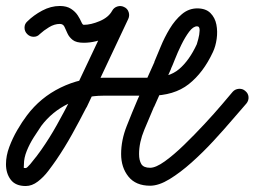

<svg xmlns="http://www.w3.org/2000/svg" viewBox="-43 -591 851 642"><path d="M48 -477Q39 -486 39 -498.5Q39 -511 48 -519Q69 -540 98 -555.5Q127 -571 157 -571Q180 -571 194.5 -561.5Q209 -552 217 -539.5Q225 -527 229 -517.5Q233 -508 237 -508Q261 -508 290.5 -520.5Q320 -533 332 -555Q338 -566 350 -569.5Q362 -573 373 -567Q384 -561 387.5 -549.5Q391 -538 385 -527Q365 -490 321.5 -469Q278 -448 237 -448Q212 -448 200 -457.5Q188 -467 182.5 -479.5Q177 -492 172.5 -501.5Q168 -511 157 -511Q139 -511 121 -500Q103 -489 90 -477Q82 -468 69.5 -468Q57 -468 48 -477ZM386 -528Q351 -454 316.5 -380.5Q282 -307 247 -233Q247 -233 247 -233Q247 -233 247 -232Q246 -232 246 -232Q246 -232 246 -232Q223 -187 198 -142Q173 -97 145 -56Q134 -40 118.5 -19.5Q103 1 83.5 16Q64 31 43 31Q9 31 -7 10Q-23 -11 -23 -42Q-23 -70 -12 -99.5Q-1 -129 15 -156.5Q31 -184 47 -205Q92 -265 159.5 -298Q227 -331 301 -331Q340 -331 380 -331Q420 -331 460 -331Q522 -331 556 -360Q590 -389 615 -443Q616 -446 620 -460.5Q624 -475 624.5 -489Q625 -503 616 -503Q616 -503 616 -503Q616 -503 616 -503Q616 -503 616 -503Q616 -503 616 -503Q603 -503 589.5 -485Q576 -467 563.5 -441.5Q551 -416 542 -393Q533 -370 529 -362Q529 -362 529 -362Q529 -362 529 -361Q529 -361 529 -361Q529 -361 529 -361Q515 -329 500.5 -297Q486 -265 472 -233Q472 -233 472 -233.5Q472 -234 472 -234Q472 -234 472 -234Q472 -234 472 -234Q457 -199 439.5 -157Q422 -115 422 -76Q422 -55 429.5 -42.5Q437 -30 459 -30Q478 -30 508 -51.5Q538 -73 572.5 -106.5Q607 -140 640.5 -176Q674 -212 699 -241.5Q724 -271 735 -284Q743 -293 755.5 -294Q768 -295 777 -287Q787 -279 788 -267Q789 -255 781 -245Q764 -226 735.5 -192.5Q707 -159 671.5 -120.5Q636 -82 598 -48Q560 -14 524 8Q488 30 459 30Q411 30 386.5 -0.5Q362 -31 362 -76Q362 -122 380.5 -169Q399 -216 417 -258Q417 -258 417 -258Q417 -258 417 -258Q417 -258 417 -258Q417 -258 417 -258Q431 -290 445.5 -321.5Q460 -353 474 -385Q474 -385 474 -385Q474 -385 474 -385Q474 -384 473.5 -384Q473 -384 473 -384Q482 -405 494.5 -435.5Q507 -466 524.5 -495Q542 -524 565 -543.5Q588 -563 617 -563Q617 -563 617 -563Q617 -563 616 -563Q616 -563 616 -563Q616 -563 616 -563Q645 -563 660.5 -547.5Q676 -532 680.5 -509Q685 -486 681.5 -461Q678 -436 669 -417Q637 -348 588 -309.5Q539 -271 460 -271Q420 -271 380 -271Q340 -271 301 -271Q241 -271 186 -244.5Q131 -218 95 -170Q84 -154 70 -132Q56 -110 46.5 -86.5Q37 -63 37 -42Q37 -32 36.5 -30.5Q36 -29 43 -29Q47 -29 58 -42Q69 -55 80 -69.5Q91 -84 95 -90Q123 -130 147 -173Q171 -216 193 -259Q193 -259 193 -259Q193 -259 193 -259Q193 -259 192.5 -258.5Q192 -258 192 -258Q227 -332 262 -406Q297 -480 332 -554Q337 -565 348.5 -569Q360 -573 371 -568Q383 -563 387 -551Q391 -539 386 -528Z"/></svg>

Font: FRB American Cursive Guidelines Arrows
Style: Bold Italic
Weight: 700
Italic angle: -25°
Version: Version 2.0;Modular Font Editor K font №1